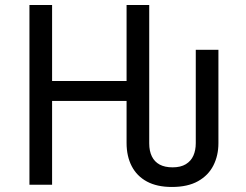

<svg xmlns="http://www.w3.org/2000/svg" viewBox="-20 -734 978 763"><path d="M97 0V-714H187V-412H483V-714H573V-164Q573 -134 583.5 -112.5Q594 -91 614.5 -80Q635 -69 666 -69Q698 -69 718.5 -81.5Q739 -94 748.5 -115.5Q758 -137 758 -165V-536H848V-165Q848 -116 828 -76.5Q808 -37 767 -14Q726 9 663 9Q604 9 564 -12.5Q524 -34 503.5 -73.5Q483 -113 483 -166V-333H187V0Z"/></svg>

Font: Noto Sans Ambassadori
Style: Regular
Weight: 400
Designer: Monotype Design Team
Foundry: Monotype Imaging Inc.
Version: Version 2.013